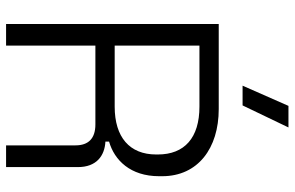

<svg xmlns="http://www.w3.org/2000/svg" viewBox="-189 -781 970 632"><g transform="rotate(90 296.0 -465.0)"><path d="M59 0H130V-294H389.5C436 -294 458.5 -271 458.5 -228.5V0H530V-236.5C530 -297.5 493 -324.5 446 -327V-339C507.5 -356.5 560 -409.5 560 -503.5V-514C560 -631.5 468 -700 339 -700H59ZM331 -357.5H130V-636.5H331C433.5 -636.5 488.5 -587.5 488.5 -499.5V-494C488.5 -406.5 431.5 -357.5 331 -357.5ZM328.5 -929.5 262 -778.5H327L399.5 -929.5Z"/></g></svg>

Font: MCL Standard Light
Style: Regular
Weight: 300
Designer: Květoslav Bartoš
Foundry: Florian Karsten
Version: Version 1.001;Glyphs 3.2.3 (3260)